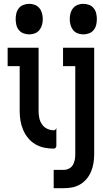

<svg xmlns="http://www.w3.org/2000/svg" viewBox="-20 -770 540 1005"><path d="M416 -590Q401 -590 386.5 -595.5Q372 -601 362.5 -613Q353 -625 349 -640Q345 -655 345 -670Q345 -685 349 -700Q353 -715 362.5 -727Q372 -739 386.5 -744.5Q401 -750 416 -750Q431 -750 446 -744.5Q461 -739 470.5 -727Q480 -715 483.5 -700Q487 -685 487 -670Q487 -655 483.5 -640Q480 -625 470.5 -613Q461 -601 446 -595.5Q431 -590 416 -590ZM133 -590Q118 -590 103 -595.5Q88 -601 78.5 -613Q69 -625 65.5 -640Q62 -655 62 -670Q62 -685 65.5 -700Q69 -715 78.5 -727Q88 -739 103 -744.5Q118 -750 133 -750Q148 -750 162.5 -744.5Q177 -739 186.5 -727Q196 -715 200 -700Q204 -685 204 -670Q204 -655 200 -640Q196 -625 186.5 -613Q177 -601 162.5 -595.5Q148 -590 133 -590ZM261 215V119H315Q329 119 342 112Q355 105 362 92.5Q369 80 371.5 66Q374 52 374 37V-424H310V-520H473V37Q473 60 469.5 82.5Q466 105 457.5 126Q449 147 435 164.5Q421 182 401.5 194Q382 206 360 210.5Q338 215 315 215ZM262 8Q237 8 212 3Q187 -2 165 -15Q143 -28 127 -47.5Q111 -67 101 -90.5Q91 -114 87 -139Q83 -164 83 -189V-424H20V-520H182V-189Q182 -171 185.5 -153Q189 -135 199.5 -119.5Q210 -104 227 -96Q244 -88 262 -88Q267 -88 270.5 -92Q274 -96 275 -101V-6Q275 -1 271 3.5Q267 8 262 8Z"/></svg>

Font: Moesevka
Style: Bold
Weight: 700
Monospace: yes
Designer: Belleve Invis
Foundry: Belleve Invis
Version: Version 32.5.0; ttfautohint (v1.8.4)